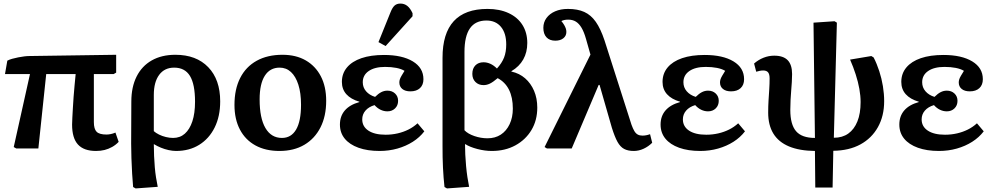

<svg xmlns="http://www.w3.org/2000/svg" viewBox="-20 -832 5564 1076"><path d="M518 14Q450 14 417 -22Q384 -58 384 -134Q384 -150 385.5 -174Q387 -198 388.5 -228Q390 -258 392.5 -290Q395 -322 398 -354.5Q401 -387 404 -417H239L195 0H71L57 -8L148 -417H8L21 -492Q32 -498 48 -502.5Q64 -507 82 -510.5Q100 -514 116 -516Q132 -518 144 -518L631 -525V-425L617 -417H506Q506 -386 506 -352.5Q506 -319 506 -285Q506 -251 506 -216.5Q506 -182 506 -148Q506 -109 521.5 -93.5Q537 -78 577 -78Q587 -78 600 -80.5Q613 -83 627 -89L645 -37Q629 -20 608.5 -8.5Q588 3 566 8.5Q544 14 518 14Z M740 224 726 216Q723 184 720.5 141Q718 98 716.5 54Q715 10 715 -27L716 -263Q716 -344 745.5 -403Q775 -462 830.5 -493.5Q886 -525 963 -525Q1080 -525 1147 -455.5Q1214 -386 1214 -264Q1214 -180 1183 -117.5Q1152 -55 1096.5 -20.5Q1041 14 967 14Q947 14 924.5 9Q902 4 881.5 -4.5Q861 -13 843 -24H842Q842 10 843.5 42.5Q845 75 847.5 105Q850 135 854.5 163Q859 191 864 215ZM950 -59Q989 -59 1016 -83Q1043 -107 1058 -152Q1073 -197 1073 -262Q1073 -360 1044.5 -406.5Q1016 -453 956 -453Q902 -453 872 -412.5Q842 -372 842 -300V-97Q853 -87 871 -78Q889 -69 910 -64Q931 -59 950 -59Z M1546 14Q1468 14 1411.5 -17Q1355 -48 1324.5 -106Q1294 -164 1294 -244Q1294 -332 1326 -395Q1358 -458 1418.5 -491.5Q1479 -525 1563 -525Q1639 -525 1693.5 -493.5Q1748 -462 1778 -404.5Q1808 -347 1808 -267Q1808 -181 1776 -118Q1744 -55 1685.5 -20.5Q1627 14 1546 14ZM1560 -59Q1612 -59 1639.5 -106Q1667 -153 1667 -245Q1667 -311 1652 -357.5Q1637 -404 1610.5 -428.5Q1584 -453 1547 -453Q1493 -453 1464 -407.5Q1435 -362 1435 -275Q1435 -170 1467.5 -114.5Q1500 -59 1560 -59Z M2107 14Q2039 14 1989 -4Q1939 -22 1912 -55Q1885 -88 1885 -134Q1885 -181 1912.5 -213Q1940 -245 1994 -260V-262Q1946 -276 1921 -304Q1896 -332 1896 -373Q1896 -420 1924.5 -454Q1953 -488 2005.5 -506Q2058 -524 2132 -524Q2234 -524 2293.5 -488Q2353 -452 2353 -388Q2353 -356 2333.5 -338Q2314 -320 2280 -320Q2251 -320 2234.5 -333.5Q2218 -347 2218 -370Q2218 -378 2220.5 -386.5Q2223 -395 2230 -407Q2237 -419 2247 -435Q2229 -446 2201 -451.5Q2173 -457 2138 -457Q2080 -457 2046.5 -434Q2013 -411 2013 -371Q2013 -342 2031.5 -320.5Q2050 -299 2082 -289Q2100 -307 2116.5 -315.5Q2133 -324 2151 -324Q2177 -324 2194 -308Q2211 -292 2211 -267Q2211 -241 2194 -224.5Q2177 -208 2151 -208Q2131 -208 2112.5 -217Q2094 -226 2079 -243Q2046 -233 2028 -212Q2010 -191 2010 -163Q2010 -123 2044.5 -100Q2079 -77 2141 -77Q2176 -77 2208.5 -84.5Q2241 -92 2269 -106Q2297 -120 2320 -141L2358 -96Q2332 -62 2293.5 -37.5Q2255 -13 2207.5 0.5Q2160 14 2107 14ZM2141 -574 2101 -596 2168 -762Q2179 -790 2191.5 -801Q2204 -812 2224 -812Q2246 -812 2262.5 -799Q2279 -786 2292 -758V-741Z M2485 224 2471 216Q2468 190 2466 163Q2464 136 2462.5 107.5Q2461 79 2460.5 49Q2460 19 2460 -13V-508Q2460 -645 2523 -713.5Q2586 -782 2712 -782Q2780 -782 2830.5 -758.5Q2881 -735 2908 -692Q2935 -649 2935 -591Q2935 -539 2912.5 -499Q2890 -459 2846 -433V-431Q2891 -421 2923 -393Q2955 -365 2973 -323Q2991 -281 2991 -229Q2991 -158 2958.5 -103.5Q2926 -49 2868.5 -17.5Q2811 14 2736 14Q2697 14 2655 3Q2613 -8 2588 -24H2586Q2586 3 2587.5 34.5Q2589 66 2592 98.5Q2595 131 2599.5 161Q2604 191 2609 215ZM2712 -57Q2755 -57 2786.5 -77.5Q2818 -98 2836 -136Q2854 -174 2854 -223Q2854 -286 2832.5 -329Q2811 -372 2769 -394Q2743 -372 2725.5 -363.5Q2708 -355 2690 -355Q2662 -355 2644.5 -372.5Q2627 -390 2627 -418Q2627 -448 2644 -465.5Q2661 -483 2690 -483Q2709 -483 2728 -474.5Q2747 -466 2765 -448Q2793 -479 2805 -510Q2817 -541 2817 -583Q2817 -646 2787.5 -681.5Q2758 -717 2706 -717Q2644 -717 2613.5 -673Q2583 -629 2583 -541V-102Q2602 -82 2638.5 -69.5Q2675 -57 2712 -57Z M3623 -80 3635 -32Q3614 -11 3587 1.5Q3560 14 3532 14Q3499 14 3477.5 2.5Q3456 -9 3440.5 -37Q3425 -65 3409 -116L3340 -356H3335L3184 0H3045L3032 -8L3289 -526L3264 -614Q3253 -653 3239 -676.5Q3225 -700 3207 -711Q3189 -722 3164 -722Q3153 -722 3143.5 -720Q3134 -718 3126 -714Q3136 -702 3142 -691.5Q3148 -681 3151 -672Q3154 -663 3154 -653Q3154 -631 3137 -617.5Q3120 -604 3092 -604Q3060 -604 3042.5 -623Q3025 -642 3025 -676Q3025 -707 3042.5 -731Q3060 -755 3091 -768.5Q3122 -782 3163 -782Q3217 -782 3254.5 -765Q3292 -748 3319 -709.5Q3346 -671 3368 -605L3519 -133Q3527 -111 3535 -97.5Q3543 -84 3554 -78Q3565 -72 3580 -72Q3591 -72 3601.5 -74Q3612 -76 3623 -80Z M3904 14Q3836 14 3786 -4Q3736 -22 3709 -55Q3682 -88 3682 -134Q3682 -181 3709.5 -213Q3737 -245 3791 -260V-262Q3743 -276 3718 -304Q3693 -332 3693 -373Q3693 -420 3721.5 -454Q3750 -488 3802.5 -506Q3855 -524 3929 -524Q4031 -524 4090.5 -488Q4150 -452 4150 -388Q4150 -356 4130.5 -338Q4111 -320 4077 -320Q4048 -320 4031.5 -333.5Q4015 -347 4015 -370Q4015 -378 4017.5 -386.5Q4020 -395 4027 -407Q4034 -419 4044 -435Q4026 -446 3998 -451.5Q3970 -457 3935 -457Q3877 -457 3843.5 -434Q3810 -411 3810 -371Q3810 -342 3828.5 -320.5Q3847 -299 3879 -289Q3897 -307 3913.5 -315.5Q3930 -324 3948 -324Q3974 -324 3991 -308Q4008 -292 4008 -267Q4008 -241 3991 -224.5Q3974 -208 3948 -208Q3928 -208 3909.5 -217Q3891 -226 3876 -243Q3843 -233 3825 -212Q3807 -191 3807 -163Q3807 -123 3841.5 -100Q3876 -77 3938 -77Q3973 -77 4005.5 -84.5Q4038 -92 4066 -106Q4094 -120 4117 -141L4155 -96Q4129 -62 4090.5 -37.5Q4052 -13 4004.5 0.5Q3957 14 3904 14Z M4549 219 4547 14Q4460 13 4401.5 -11.5Q4343 -36 4314 -83.5Q4285 -131 4285 -201Q4285 -237 4287 -269Q4289 -301 4291 -331.5Q4293 -362 4293 -393Q4293 -416 4284.5 -426.5Q4276 -437 4257 -437Q4247 -437 4237.5 -435Q4228 -433 4218 -430L4206 -476Q4230 -497 4259 -508.5Q4288 -520 4319 -520Q4370 -520 4394.5 -494.5Q4419 -469 4419 -417Q4419 -395 4417.5 -372Q4416 -349 4414 -324.5Q4412 -300 4410.5 -272.5Q4409 -245 4409 -216Q4409 -134 4441.5 -96.5Q4474 -59 4547 -59L4539 -705L4657 -713L4670 -705L4653 -60Q4701 -60 4734 -83.5Q4767 -107 4785 -151.5Q4803 -196 4803 -260Q4803 -295 4796 -334Q4789 -373 4775.5 -415Q4762 -457 4744 -498L4863 -518L4876 -510Q4894 -475 4907.5 -433.5Q4921 -392 4928 -349Q4935 -306 4935 -265Q4935 -182 4900 -119.5Q4865 -57 4801.5 -22.5Q4738 12 4650 13L4646 219Z M5242 14Q5174 14 5124 -4Q5074 -22 5047 -55Q5020 -88 5020 -134Q5020 -181 5047.5 -213Q5075 -245 5129 -260V-262Q5081 -276 5056 -304Q5031 -332 5031 -373Q5031 -420 5059.5 -454Q5088 -488 5140.5 -506Q5193 -524 5267 -524Q5369 -524 5428.5 -488Q5488 -452 5488 -388Q5488 -356 5468.5 -338Q5449 -320 5415 -320Q5386 -320 5369.5 -333.5Q5353 -347 5353 -370Q5353 -378 5355.5 -386.5Q5358 -395 5365 -407Q5372 -419 5382 -435Q5364 -446 5336 -451.5Q5308 -457 5273 -457Q5215 -457 5181.5 -434Q5148 -411 5148 -371Q5148 -342 5166.5 -320.5Q5185 -299 5217 -289Q5235 -307 5251.5 -315.5Q5268 -324 5286 -324Q5312 -324 5329 -308Q5346 -292 5346 -267Q5346 -241 5329 -224.5Q5312 -208 5286 -208Q5266 -208 5247.5 -217Q5229 -226 5214 -243Q5181 -233 5163 -212Q5145 -191 5145 -163Q5145 -123 5179.5 -100Q5214 -77 5276 -77Q5311 -77 5343.5 -84.5Q5376 -92 5404 -106Q5432 -120 5455 -141L5493 -96Q5467 -62 5428.5 -37.5Q5390 -13 5342.5 0.5Q5295 14 5242 14Z"/></svg>

Font: Literata 18pt SemiBold
Style: Regular
Weight: 600
Designer: Latin by Veronika Burian and Jose Scaglione. Greek by Irene Vlachou. Cyrillic by Vera Evstafieva.
Foundry: TypeTogether
Version: Version 3.103;gftools[0.9.29]